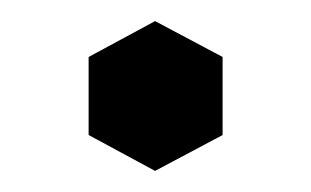

<svg xmlns="http://www.w3.org/2000/svg" viewBox="-20 -333 295 182"><path d="M127 -313 191 -279V-205L127 -171L64 -205V-279Z"/></svg>

Font: Poltawski Nowy Medium
Style: Regular
Weight: 500
Version: Version 1.001;gftools[0.9.25]